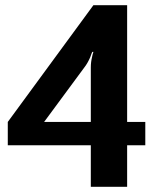

<svg xmlns="http://www.w3.org/2000/svg" viewBox="-20 -720 600 740"><path d="M330 0V-160H10V-250L340 -700H470V-250H540V-160H470V0ZM150 -250H330V-460Q330 -481 335 -501Q336 -508 340 -520H336Q334 -517 331.5 -510Q329 -503 328 -500Q317 -475 305 -460Z"/></svg>

Font: Scada
Style: Bold
Weight: 700
Designer: Jovanny Lemonad
Foundry: Jovanny Lemonad
Version: Version 4.100;PS 004.100;hotconv 1.0.88;makeotf.lib2.5.64775